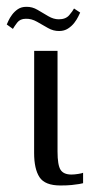

<svg xmlns="http://www.w3.org/2000/svg" viewBox="-48 -551 276 574"><path d="M132.7 3.5Q86.3 3.5 70.1 -21.3Q54 -46 54 -93.7L54.2 -399H124V-98Q124 -57.5 133.1 -43.3Q142.2 -29.2 165.5 -29.2Q174.3 -29.2 185.6 -31Q196.9 -32.7 200.4 -34.5V-3.3Q196.9 -2.3 188.5 -0.8Q180.1 0.7 166.4 2.1Q152.8 3.5 132.7 3.5ZM129 -458.3Q111.4 -458 95.3 -467.3Q79.1 -476.6 62.6 -486Q46 -495.4 29.2 -494.9Q12.2 -494.9 3.4 -483.4Q-5.4 -471.8 -9.4 -464.6L-27.8 -477.8Q-26.3 -480.8 -22.7 -489.1Q-19 -497.4 -11.9 -507Q-4.7 -516.7 5.6 -523.7Q15.9 -530.6 30.7 -530.6Q48.3 -531.1 64.4 -521.5Q80.6 -511.8 96.4 -502.6Q112.2 -493.3 127.7 -493.3Q148.5 -493.3 159 -505.7Q169.5 -518.1 173.3 -525.6L191.7 -513.4Q190.3 -510.5 186.1 -501.8Q182 -493.1 174.3 -483Q166.6 -472.9 155.3 -465.6Q144 -458.3 129 -458.3Z"/></svg>

Font: Genos Thin
Style: Regular
Weight: 100
Designer: Robert E. Leuschke
Foundry: Robert E. Leuschke
Version: Version 1.010